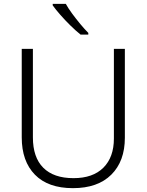

<svg xmlns="http://www.w3.org/2000/svg" viewBox="-20 -968 762 998"><path d="M629 -252Q629 -130 558.5 -60Q488 10 359 10Q230 10 161.5 -60Q93 -130 93 -254V-714H151V-254Q151 -150 205 -96Q259 -42 362 -42Q463 -42 517.5 -96.5Q572 -151 572 -248V-714H629ZM322 -948Q334 -926 354.5 -898Q375 -870 397.5 -843Q420 -816 439 -797V-788H399Q374 -808 346 -835.5Q318 -863 293.5 -891Q269 -919 254 -940V-948Z"/></svg>

Font: Noto Sans Gurmukhi UI Light
Style: Regular
Weight: 300
Designer: Jelle Bosma - Monotype Design Team
Foundry: Monotype Imaging Inc.
Version: Version 2.004; ttfautohint (v1.8.4.7-5d5b)